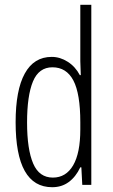

<svg xmlns="http://www.w3.org/2000/svg" viewBox="-20 -780 476 810"><path d="M203.1 -30.8Q258.3 -30.8 288.6 -82.5Q318.8 -134.3 318.8 -233.9V-264.2Q318.8 -384.8 289.6 -440.4Q260.3 -496.1 201.2 -496.1Q144 -496.1 119.1 -436.5Q94.2 -376.5 94.2 -263.2Q94.2 -149.9 120.1 -89.8Q145.5 -30.8 203.1 -30.8ZM200.2 9.8Q45.9 9.8 45.9 -264.2Q45.9 -399.9 84.5 -469.7Q123 -540 198.2 -540Q233.4 -540 265.6 -519.5Q297.9 -499 316.9 -462.9H320.8L318.8 -522V-759.8H365.2V0H327.1L323.2 -74.2H318.8Q299.8 -33.7 269.5 -11.7Q240.2 9.8 200.2 9.8Z"/></svg>

Font: Germano
Style: Regular
Weight: 300
Width: 3
Foundry: Ascender Corporation
Version: Version 1.10; ttfautohint (v1.5)